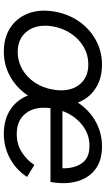

<svg xmlns="http://www.w3.org/2000/svg" viewBox="210 -762 564 1025"><g transform="rotate(90 492.5 -250.0)"><path d="M256 12Q181 12 128.5 -22.5Q76 -57 52.5 -117.5Q29 -178 42 -257Q55 -332 95 -389.5Q135 -447 195 -479.5Q255 -512 325 -512Q400 -512 452.5 -477.5Q505 -443 528.5 -382.5Q552 -322 538 -243Q526 -168 486 -110.5Q446 -53 386.5 -20.5Q327 12 256 12ZM258 -62Q307 -62 349.5 -86Q392 -110 421 -153Q450 -196 459 -252Q473 -335 435.5 -387Q398 -439 324 -439Q274 -439 231.5 -414.5Q189 -390 160 -347Q131 -304 121 -248Q108 -165 146.5 -113.5Q185 -62 258 -62ZM690 12Q616 11 564 -24Q512 -59 489.5 -119Q467 -179 480 -257Q493 -333 533.5 -391Q574 -449 634.5 -481Q695 -513 766 -512Q839 -511 885 -476Q931 -441 948.5 -379.5Q966 -318 952 -237H558Q547 -156 584.5 -106.5Q622 -57 694 -57Q748 -56 791.5 -83Q835 -110 861 -151L925 -112Q887 -53 825 -20Q763 13 690 12ZM573 -301H879Q880 -365 851.5 -405Q823 -445 761 -445Q698 -446 647.5 -406Q597 -366 573 -301Z"/></g></svg>

Font: Figtree
Style: Italic
Weight: 400
Italic angle: -9.5°
Foundry: Erik Kennedy
Version: Version 2.001; ttfautohint (v1.8.4.7-5d5b);gftools[0.9.27]